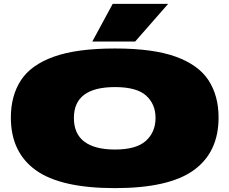

<svg xmlns="http://www.w3.org/2000/svg" viewBox="-20 -960 1183 990"><path d="M573 10Q293 10 164.5 -82.5Q36 -175 36 -354Q36 -466 87.5 -545.5Q139 -625 257 -667.5Q375 -710 573 -710Q770 -710 887 -667.5Q1004 -625 1055.5 -545.5Q1107 -466 1107 -354Q1107 -175 979 -82.5Q851 10 573 10ZM573 -189Q683 -189 732.5 -234Q782 -279 782 -352Q782 -423 733.5 -467Q685 -511 573 -511Q361 -511 361 -352Q361 -270 415 -229.5Q469 -189 573 -189ZM456 -746 561 -940H847L677 -746Z"/></svg>

Font: Georama ExtraExtended Black
Style: Regular
Weight: 900
Width: 8
Designer: Jean-Baptiste Levee
Foundry: Production Type
Version: Version 1.000